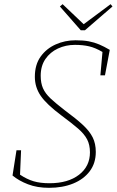

<svg xmlns="http://www.w3.org/2000/svg" viewBox="-20 -885 559 920"><path d="M40 -44 59 -165H81L76 -48Q109 -26 141 -16.5Q173 -7 217 -7Q306 -7 358.5 -47.5Q411 -88 411 -155Q411 -191 397.5 -217Q384 -243 354 -269Q324 -295 274 -332Q203 -385 175 -426Q147 -467 147 -517Q147 -575 174.5 -613.5Q202 -652 246.5 -672Q291 -692 342 -692Q379 -692 405.5 -687Q432 -682 455.5 -672Q479 -662 506 -646L483 -524H461L471 -636Q437 -656 407 -663Q377 -670 339 -670Q295 -670 257.5 -652.5Q220 -635 197.5 -602Q175 -569 175 -522Q175 -487 186 -462Q197 -437 222.5 -413Q248 -389 291 -356Q344 -317 376.5 -287Q409 -257 424 -227Q439 -197 439 -157Q439 -103 410 -64.5Q381 -26 330.5 -5.5Q280 15 215 15Q158 15 114 -2Q70 -19 40 -44ZM280 -865 381 -769 510 -865 519 -854 387 -740H367L267 -854Z"/></svg>

Font: Source Serif Pro ExtraLight
Style: Italic
Weight: 200
Italic angle: -12°
Designer: Frank Grießhammer
Foundry: Adobe Systems Incorporated
Version: Version 3.001;hotconv 1.0.111;makeotfexe 2.5.65597